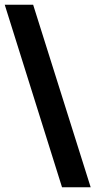

<svg xmlns="http://www.w3.org/2000/svg" viewBox="-34 -713 403 811"><path d="M349 78H228L-14 -693H106Z"/></svg>

Font: Bricolage Grotesque 48pt SemiBold
Style: Regular
Weight: 600
Designer: Mathieu Triay
Foundry: Atelier Triay
Version: Version 1.000; ttfautohint (v1.8.4.7-5d5b);gftools[0.9.32]